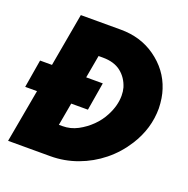

<svg xmlns="http://www.w3.org/2000/svg" viewBox="-120 -773 867 886"><g transform="rotate(20 314.0 -330.0)"><path d="M219 0H12L59 -261H1L24 -398.5H82.5L129 -660H325.5Q422.5 -660 495 -609Q572.5 -554.5 600 -469Q613 -430.5 614.5 -378.5Q614.5 -278.5 558.5 -190.5Q521.5 -132 468.8 -89.5Q416 -47 352 -23.5Q288 0 219 0ZM224 -149.5Q264 -149.5 298.8 -168Q333.5 -186.5 361.2 -213.8Q389 -241 406.5 -275Q433 -325.5 433 -374.5Q433 -395.5 428 -413.5Q414.5 -457.5 380.8 -484Q347 -510.5 292 -510.5H270.5L250.5 -398.5H332L309 -261H227L207 -149.5Z"/></g></svg>

Font: Lucymar Sans ExtraBold
Style: Italic
Weight: 800
Italic angle: -10°
Foundry: The League of Moveable Type (original font) / Main changes by Cristiano Sobral with portions from Mirco Monsees
Version: Version 2.00;August 30, 2020;FontCreator 13.0.0.2681 64-bit